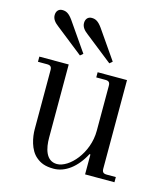

<svg xmlns="http://www.w3.org/2000/svg" viewBox="-105 -766 745 859"><g transform="rotate(15 267.0 -336.0)"><path d="M186 -653C186 -635 198 -621 214 -609L342 -508L355 -519L263 -652C245 -677 232 -684 214 -684C196 -684 186 -671 186 -653ZM50 -653C50 -635 62 -621 78 -609L206 -508L219 -519L127 -652C109 -677 96 -684 78 -684C60 -684 50 -671 50 -653ZM32 -432H74C90 -432 96 -426 96 -410V-137C96 -102 106 -43 142 -14C161 2 183 12 223 12C276 12 327 -26 362 -93L366 -92V0H502V-24H460C444 -24 438 -30 438 -46V-456H302V-432H344C360 -432 366 -426 366 -410V-202C366 -97 288 -12 232 -12C180 -12 168 -69 168 -117V-456H32Z"/></g></svg>

Font: Old Standard
Style: Regular
Weight: 400
Designer: Alexey Kryukov <alexios@thessalonica.org.ru>
Version: Version 2.0